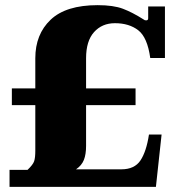

<svg xmlns="http://www.w3.org/2000/svg" viewBox="-20 -725 689 745"><path d="M17 -66H87Q108 -86 112.5 -99.5Q117 -113 117 -140V-317H26V-382H117V-499Q117 -592 176.5 -648.5Q236 -705 359 -705Q420 -705 457 -691Q494 -677 538 -649Q541 -646 547 -646Q555 -646 555 -654V-700H620V-500H563Q552 -580 516.5 -607.5Q481 -635 426 -635Q376 -635 345 -600.5Q314 -566 314 -499V-382H506V-317H314V-159Q314 -126 305.5 -104.5Q297 -83 275 -68H451Q502 -68 525 -102.5Q548 -137 558 -203H607L585 0H17Z"/></svg>

Font: Taviraj Black
Style: Regular
Weight: 900
Designer: Katatrad Team
Foundry: CadsonDemak
Version: Version 1.001